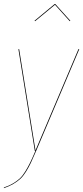

<svg xmlns="http://www.w3.org/2000/svg" viewBox="-30 -767 423 976"><path d="M148.4 -659.2 145.5 -661.6 248 -746.6H251L327.6 -661.6L324.7 -659.2L249.5 -742.7ZM373 -517.1 153.8 0Q137.7 38.1 126.7 61Q115.7 84 101.6 106.7Q87.4 129.4 72.3 143.1Q57.1 156.7 36.9 168.5Q16.6 180.2 -10.3 189.5V186Q16.1 177.2 35.9 165.5Q55.7 153.8 70.1 140.6Q84.5 127.4 98.4 104.7Q112.3 82 123 60.1Q133.8 38.1 149.9 0H147L63.5 -517.1H67.4L150.4 -2.4L368.7 -517.1Z"/></svg>

Font: Fira Sans Compressed Four
Style: Italic
Weight: 100
Width: 3
Italic angle: -8°
Designer: Carrois Corporate & Edenspiekermann AG
Foundry: Carrois Corporate GbR & Edenspiekermann AG
Version: Version 4.203;PS 004.203;hotconv 1.0.88;makeotf.lib2.5.64775